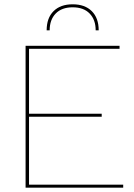

<svg xmlns="http://www.w3.org/2000/svg" viewBox="-20 -873 623 893"><path d="M99 0V-660H536V-646H115V-344H453V-330H115V-14H553V0ZM439 -732H425Q425 -781 397 -810Q369 -839 318 -839Q267 -839 239 -810Q211 -781 211 -732H197Q197 -789 229 -821Q261 -853 318 -853Q375 -853 407 -821Q439 -789 439 -732Z"/></svg>

Font: Work Sans Thin
Style: Regular
Weight: 250
Designer: Wei Huang
Foundry: Wei Huang
Version: Version 2.012